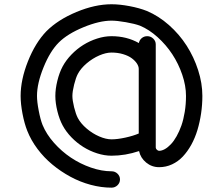

<svg xmlns="http://www.w3.org/2000/svg" viewBox="-20 -720 1048 902"><path d="M345.7 -165.5Q359.6 -139.4 387.2 -116Q414.8 -92.5 446.3 -79Q477.8 -65.4 503.9 -65.4Q531.7 -65.4 569.1 -73.6Q606.4 -81.8 631.8 -92.8V-396.2Q631.8 -408.4 623.2 -421.6Q614.5 -434.8 598.9 -446.4Q583.3 -458 558.2 -465.6Q533.2 -473.1 503.9 -473.1Q477.8 -473.1 446.3 -459.5Q414.8 -445.8 387.2 -422.4Q359.6 -398.9 345.7 -372.8Q336.4 -355.5 328.2 -322.6Q320.1 -289.8 320.1 -269.3Q320.1 -248.8 328.2 -215.8Q336.4 -182.9 345.7 -165.5ZM711.7 -68.6V-26.9Q711.7 -21.7 716.9 -16.6Q722.2 -11.5 727.5 -11.5Q740.2 -11.5 754.5 -19.5Q768.8 -27.6 782.8 -42.4Q796.9 -57.1 809.7 -80Q822.5 -102.8 832.3 -130.5Q842 -158.2 847.9 -194.2Q853.8 -230.2 853.8 -269.3Q853.8 -317.1 836.2 -368.9Q818.6 -420.7 789.4 -465.1Q760.3 -509.5 720.3 -545.5Q680.4 -581.5 637.5 -599.4Q613 -608.4 571.5 -615.7Q530 -623 503.9 -623Q447 -623 371.9 -592Q296.9 -561 256.1 -520.3Q215.3 -479.5 184.6 -403.8Q153.8 -328.1 153.8 -269.3Q153.8 -241.9 161.9 -200.1Q169.9 -158.2 179.9 -133.1Q197.8 -89.6 233.5 -49.2Q269.3 -8.8 313.1 20.5Q356.9 49.8 407.3 67.3Q457.8 84.7 503.9 84.7Q520.3 84.7 532 95.9Q543.7 107.2 543.7 123Q543.7 138.9 532 150.3Q520.3 161.6 503.9 161.6Q455.6 161.6 405.8 148.2Q356 134.8 310.7 110.2Q265.4 85.7 226 53Q186.5 20.3 156 -20.5Q125.5 -61.3 108.2 -105.2Q94.5 -139.6 85.7 -185.8Q76.9 -231.9 76.9 -269.3Q76.9 -345.2 111.3 -432Q145.8 -518.8 197.8 -573Q252 -627.4 339.2 -663.7Q426.5 -700 503.9 -700Q542 -700 588.5 -691.2Q635 -682.4 669.9 -668.5Q725.1 -645.3 773.8 -602.2Q822.5 -559.1 856.7 -505.7Q890.9 -452.4 910.8 -390.6Q930.7 -328.9 930.7 -269.3Q930.7 -227.8 924.7 -187.1Q918.7 -146.5 907.5 -109.1Q896.2 -71.8 878.7 -40Q861.1 -8.3 839 15.3Q816.9 38.8 788.3 52.1Q759.8 65.4 727.5 65.4Q692.9 65.4 666.4 43.5Q639.9 21.5 633.3 -10.3Q568.6 11.5 503.9 11.5Q470.9 11.5 436.3 0.4Q401.6 -10.7 371.3 -29.7Q341.1 -48.6 315.7 -74.8Q290.3 -101.1 274.4 -130.6Q259 -159.2 249.5 -197.8Q240 -236.3 240 -269.3Q240 -302.2 249.5 -340.8Q259 -379.4 274.4 -408Q290.3 -437.5 315.7 -463.7Q341.1 -490 371.3 -508.9Q401.6 -527.8 436.3 -538.9Q470.9 -550 503.9 -550Q575.2 -550 632.3 -517.8Q635.3 -532.2 646.1 -541.1Q657 -550 671.6 -550Q688 -550 699.8 -538.7Q711.7 -527.3 711.7 -511.5V-71.8Z"/></svg>

Font: Tecnico
Style: Grueso
Weight: 700
Version: Version 1.3